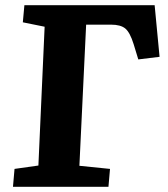

<svg xmlns="http://www.w3.org/2000/svg" viewBox="-20 -720 647 740"><path d="M36 -69 128 -82 152 -617 68 -634 74 -700H576L595 -501L513 -491L495 -550Q481 -595 463 -610Q445 -625 408 -625H312L286 -81L404 -69L398 0H30Z"/></svg>

Font: Literata 12pt
Style: Bold Italic
Weight: 700
Italic angle: -2°
Designer: Latin by Veronika Burian and Jose Scaglione. Greek by Irene Vlachou. Cyrillic by Vera Evstafieva
Foundry: TypeTogether
Version: Version 3.002